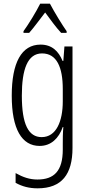

<svg xmlns="http://www.w3.org/2000/svg" viewBox="-20 -785 482 1046"><path d="M252 -765H199C177 -721 137 -655 108 -615V-606H139C164 -634 198 -681 226 -717C254 -679 285 -636 313 -606H343V-615C321 -646 276 -719 252 -765ZM201 -542C97 -542 44 -443 44 -264C44 -81 99 10 196 10C258 10 300 -31 322 -93H325C322 -57 322 -28 322 -2V30C322 146 275 193 184 193C142 193 106 181 65 158V211C101 231 139 241 185 241C317 241 375 164 375 21V-532H331L325 -453H321C299 -506 263 -542 201 -542ZM209 -494C289 -494 322 -419 322 -300V-233C322 -125 287 -38 207 -38C135 -38 99 -108 99 -264C99 -407 130 -494 209 -494Z"/></svg>

Font: Noto Sans UI Condensed Light
Style: Regular
Weight: 300
Width: 3
Designer: Monotype Design Team
Foundry: Monotype Imaging Inc.
Version: Version 1.901